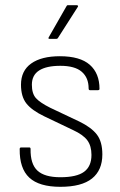

<svg xmlns="http://www.w3.org/2000/svg" viewBox="-20 -710 463 741"><path d="M213 11Q131 11 93 -24.5Q55 -60 56 -135Q56 -141 62 -141H93Q98 -141 98 -135Q97 -77 124.5 -51.5Q152 -26 213 -26Q276 -26 304.5 -47Q333 -68 333 -112Q333 -147 317 -168.5Q301 -190 262 -208L151 -261Q103 -284 82 -310.5Q61 -337 61 -383Q61 -437 100.5 -465Q140 -493 211 -493Q289 -493 326.5 -460Q364 -427 364 -367Q364 -362 358 -362H327Q322 -362 322 -369Q322 -410 295.5 -433Q269 -456 213 -456Q159 -456 131 -438Q103 -420 103 -383Q103 -349 118.5 -331.5Q134 -314 174 -294L286 -241Q333 -218 354 -190.5Q375 -163 375 -114Q375 -53 335 -21Q295 11 213 11ZM171 -560Q165 -560 168 -566L236 -685Q238 -690 242 -690H276Q280 -690 281 -687.5Q282 -685 280 -683L204 -564Q202 -560 198 -560Z"/></svg>

Font: Sofia Sans Semi Condensed ExtraLight
Style: Regular
Weight: 250
Version: Version 4.100